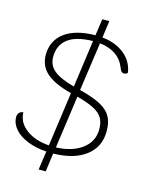

<svg xmlns="http://www.w3.org/2000/svg" viewBox="-134 -896 878 1104"><g transform="rotate(15 304.5 -344.5)"><path d="M557 -550Q548 -540 537 -540Q527 -540 520.5 -546Q514 -552 509 -567Q492 -612 453.5 -639Q415 -666 358 -672L317 -383Q399 -362 443.5 -338Q488 -314 507 -280Q526 -246 526 -193Q526 -100 456 -46Q386 8 262 10L247 120H205L221 9Q158 5 108 -15Q58 -35 30 -67.5Q2 -100 2 -138Q2 -154 10.5 -163.5Q19 -173 35 -175Q36 -115 89 -75Q142 -35 226 -29L271 -352Q169 -378 121.5 -420Q74 -462 74 -527Q74 -613 139 -661Q204 -709 321 -710L335 -809H377L363 -708Q443 -700 495 -658Q547 -616 557 -550ZM277 -393 316 -674Q218 -673 168 -635.5Q118 -598 118 -527Q118 -478 155 -447Q192 -416 277 -393ZM312 -342 268 -28Q366 -32 424 -76.5Q482 -121 482 -193Q482 -234 466.5 -260Q451 -286 415 -305Q379 -324 312 -342Z"/></g></svg>

Font: Krub ExtraLight
Style: Italic
Weight: 275
Italic angle: -8°
Designer: Ekaluck Peanpanawate
Foundry: Cadson Demak Co.,Ltd.
Version: Version 1.000; ttfautohint (v1.6)